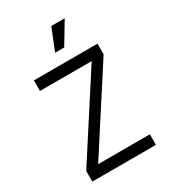

<svg xmlns="http://www.w3.org/2000/svg" viewBox="-221 -1040 1022 1150"><g transform="rotate(-30 290.0 -465.0)"><path d="M70 -73 452 -665V-627H70V-700H510V-627L128 -35V-73H510V0H70ZM323 -930H416L326 -780H263Z"/></g></svg>

Font: Uncut Sans Variable
Style: Regular
Weight: 400
Designer: Kasper Nordkvist
Foundry: UNCUT.wtf
Version: Version 1.304;Glyphs 3.2 (3246)